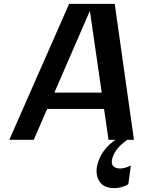

<svg xmlns="http://www.w3.org/2000/svg" viewBox="-20 -720 744 989"><path d="M540 0H539L516 -159H223L154 0H28L336 -700H571L670 0H636Q574 43 559 94Q546 139 586 147Q592 148 599 148Q611 148 625 144Q639 140 646 136L654 133L641 229Q608 249 568 249Q508 249 487 205Q466 161 490.5 101Q515 41 575 0ZM443 -664 260 -243H504Z"/></svg>

Font: Fivo Sans Modern Med
Style: Italic
Weight: 450
Designer: Alexander Slobzheninov
Foundry: Alexander Slobzheninov
Version: 1.0